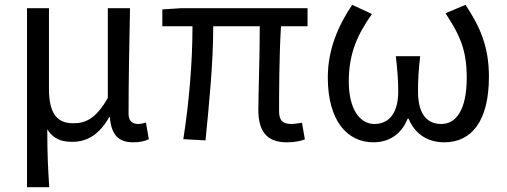

<svg xmlns="http://www.w3.org/2000/svg" viewBox="-20 -577 2104 796"><path d="M183 -543H92V199H184C179 114 176 66 176 -41C203 2 238 11 281 11C341 11 393 -20 433 -92H435C442 -19 469 13 533 13C562 13 581 8 597 0L585 -69C572 -65 562 -63 553 -63C529 -63 513 -75 513 -106C513 -239 516 -394 519 -543H427V-171C376 -82 333 -66 283 -66C211 -66 183 -114 183 -210Z M1169 13C1201 13 1225 8 1244 1L1232 -68C1211 -65 1199 -63 1188 -63C1153 -63 1137 -77 1137 -116C1137 -169 1137 -345 1145 -468H1255V-543H731L653 -538V-468H778C778 -319 764 -153 740 0L832 5C847 -148 864 -315 864 -468H1057C1057 -349 1051 -178 1051 -122C1051 -34 1085 13 1169 13Z M1528 13C1589 13 1643 -17 1670 -85H1674C1702 -17 1758 13 1822 13C1935 13 2007 -75 2007 -259C2007 -387 1968 -469 1910 -557L1827 -522C1889 -428 1915 -367 1915 -254C1915 -122 1871 -63 1810 -63C1758 -63 1713 -94 1713 -198C1713 -243 1715 -284 1722 -344H1621C1628 -284 1631 -243 1631 -198C1631 -97 1584 -63 1532 -63C1471 -63 1426 -126 1426 -239C1426 -353 1460 -431 1522 -519L1440 -557C1383 -472 1339 -373 1339 -256C1339 -76 1420 13 1528 13Z"/></svg>

Font: Spoqa Han Sans Neo
Style: Regular
Weight: 400
Designer: [Spoqa Han Sans Neo] Dong-huui Kim ___ Younghwa Kang ___ Yujin Lee ___ [Noto Sans] Ryoko NISHIZUKA ____ (kana & ideograp
Foundry: Spoqa (http://www.spoqa-han-sans.com)
Version: Version 1.100;hotconv 1.0.109;makeotfexe 2.5.65596